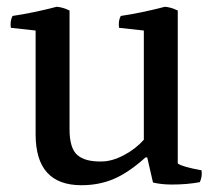

<svg xmlns="http://www.w3.org/2000/svg" viewBox="-20 -530 630 566"><path d="M504 -48Q518 -38 574 -28Q577 -10 569 7Q532 14 487 14Q455 14 431 8L414 -66H409Q359 -21 315.5 -2.5Q272 16 220 16Q85 16 85 -134V-440L12 -448Q9 -468 17 -483Q78 -492 147 -510Q164 -509 185 -499V-149Q185 -93 208 -73Q231 -53 279 -54Q310 -54 345 -72.5Q380 -91 404 -118V-440L331 -448Q328 -468 336 -483Q397 -492 466 -510Q483 -509 504 -499Z"/></svg>

Font: Alike
Style: Regular
Weight: 400
Designer: Cyreal (www.cyreal.org)
Foundry: Cyreal (www.cyreal.org)
Version: Version 1.212